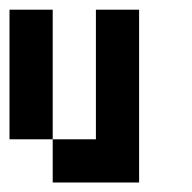

<svg xmlns="http://www.w3.org/2000/svg" viewBox="-20 -384 404 404"><path d="M0 -363.6H90.9V-272.7H0ZM0 -272.7H90.9V-181.8H0ZM0 -181.8H90.9V-90.9H0ZM90.9 -90.9H181.8V0H90.9ZM181.8 -90.9H272.7V0H181.8ZM181.8 -181.8H272.7V-90.9H181.8ZM181.8 -272.7H272.7V-181.8H181.8ZM181.8 -363.6H272.7V-272.7H181.8Z"/></svg>

Font: Micro 5
Style: Regular
Weight: 400
Designer: Sarah Cadigan-Fried
Version: Version 1.000; ttfautohint (v1.8.4.7-5d5b)